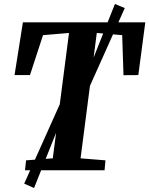

<svg xmlns="http://www.w3.org/2000/svg" viewBox="-20 -855 750 964"><path d="M105.5 0 111 -50 245 -60 326.5 -689.5 196 -678.5 130.5 -478H53L95 -743H709.5L674.5 -478L600 -477.5L593.5 -678.5L466 -689.5L384.5 -60L509.5 -50L505 0ZM101.5 67 305 -387 389.5 -414 557 -835 606.5 -814.5 420.5 -399 335.5 -373.5 151 89Z"/></svg>

Font: Merriweather 20pt
Style: Bold Italic
Weight: 700
Italic angle: -7.8°
Version: Version 2.101